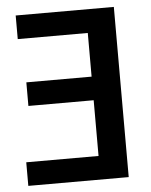

<svg xmlns="http://www.w3.org/2000/svg" viewBox="-50 -736 601 762"><g transform="rotate(-5 250.0 -355.0)"><path d="M32 -110H320V-332H60V-426H320V-600H41V-694H432V-16H32Z"/></g></svg>

Font: D2Coding
Style: Bold
Weight: 700
Monospace: yes
Designer: Yong-Rak Park; Jeong-Hwan Yoon; Sang-Min Lee;
Foundry: NHN Corporation
Version: Version 1.3.2; Build 20180524